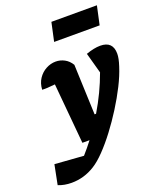

<svg xmlns="http://www.w3.org/2000/svg" viewBox="-272 -819 916 1114"><g transform="rotate(-20 186.0 -262.0)"><path d="M112 0 78 -373Q47 -370 30 -369Q13 -368 -2 -369Q0 -408 19 -436.5Q38 -465 67 -480.5Q96 -496 127 -496Q155 -496 180.5 -482.5Q206 -469 223 -441L235 -131H244Q308 -238 348 -349L313 -476Q363 -494 401 -494Q479 -494 479 -417Q479 -388 464 -343Q448 -292 418.5 -233.5Q389 -175 351.5 -115.5Q314 -56 273.5 -2.5Q233 51 193 92.5Q153 134 119 155Q52 197 -25 197Q-70 197 -107 182L-83 61L95 74Q127 38 156 0ZM158 -606 183 -721H464L439 -606Z"/></g></svg>

Font: Piazzolla ExtraBold
Style: Italic
Weight: 800
Italic angle: -11.3°
Designer: Juan Pablo del Peral
Foundry: Huerta Tipografica
Version: Version 1.330